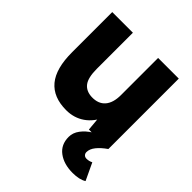

<svg xmlns="http://www.w3.org/2000/svg" viewBox="-196 -626 964 964"><g transform="rotate(45 285.5 -144.0)"><path d="M371.3 -92V-500H518V0H379.7ZM274.5 -125.6Q321.7 -124.2 346.5 -152.8Q371.3 -181.5 371.3 -236.5H417Q417 -158.7 393.6 -102.7Q370.3 -46.8 327.9 -17.4Q285.6 12 230.3 12Q138.3 12 91.8 -43.8Q45.3 -99.6 45.6 -215.9V-244H192.2Q192.2 -181 213 -154Q233.8 -127.1 274.5 -125.6ZM45.6 -500H192.2V-244H45.6ZM333.8 98Q333.8 68.3 353.3 42.2Q372.8 16.1 404.4 -3.3L518 0Q486.7 21.7 468.8 44.1Q450.9 66.4 450.9 88.6Q450.9 98.8 457.4 105.5Q463.9 112.2 475 112.2Q492.2 112.2 508.1 104.1L550.9 194.9Q523.6 212 475.9 212Q413.4 212 373.6 182.3Q333.8 152.6 333.8 98Z"/></g></svg>

Font: Oak Sans Light
Style: Regular
Weight: 400
Designer: Erik Kennedy, Walven
Foundry: Erik Kennedy, Walven
Version: Version 1.100;Glyphs 3.1.2 (3151)